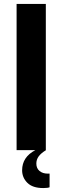

<svg xmlns="http://www.w3.org/2000/svg" viewBox="-20 -760 316 972"><path d="M64 -740H212V0H64ZM92 102Q92 35 159 0H213Q187 16 175.5 32Q164 48 164 68Q164 92 180 105.5Q196 119 222 119H231V188Q222 192 199 192Q145 192 118.5 165.5Q92 139 92 102Z"/></svg>

Font: Exo
Style: Bold
Weight: 700
Designer: Natanael Gama
Foundry: Natanael Gama
Version: Version 1.500; ttfautohint (v1.6)